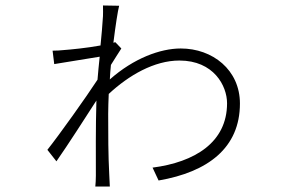

<svg xmlns="http://www.w3.org/2000/svg" viewBox="-20 -656 1040 701"><path d="M401 -502 394 -500C402 -564 410 -616 415 -635L356 -636C356 -628 357 -599 355 -584C354 -565 351 -530 347 -490C299 -481 238 -475 210 -473C200 -472 188 -471 172 -471L178 -422C227 -430 305 -443 344 -449C341 -420 338 -391 336 -365C295 -302 196 -163 153 -109L186 -67C230 -130 290 -224 332 -289C329 -192 330 -79 330 -14C330 -2 329 17 328 25H381C380 12 380 -2 379 -16C375 -92 375 -164 375 -240C375 -263 376 -287 377 -313C450 -381 543 -435 635 -435C760 -435 809 -343 809 -279C809 -136 691 -64 537 -44L559 3C739 -28 856 -116 856 -278C856 -401 756 -479 640 -479C565 -479 468 -443 381 -366C382 -384 383 -401 385 -419C398 -441 414 -464 423 -479Z"/></svg>

Font: Noto Sans JP Light
Style: Regular
Weight: 300
Designer: Ryoko NISHIZUKA (kana & ideographs); Paul D. Hunt (Latin, Greek & Cyrillic); Wenlong ZHANG (bopomofo); Sandoll Communica
Foundry: Adobe Systems Incorporated
Version: Version 1.004;PS 1.004;hotconv 1.0.82;makeotf.lib2.5.63406